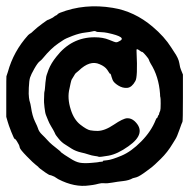

<svg xmlns="http://www.w3.org/2000/svg" viewBox="-20 -612 604 613"><path d="M171 -571Q250 -602 340 -587Q409 -576 467 -527Q505 -495 527 -460Q531 -454 536 -446Q550 -426 552.5 -410.5Q555 -395 557.5 -390Q560 -385 564 -374V-300Q564 -225 562.5 -223Q561 -221 553 -198Q545 -175 540 -167.5Q535 -160 531 -153Q515 -126 493 -104.5Q471 -83 465 -78.5Q459 -74 451 -68Q426 -49 415.5 -46Q405 -43 404 -43Q392 -36 373.5 -34Q355 -32 338.5 -29Q322 -26 313 -27Q304 -28 295 -25.5Q286 -23 276.5 -21.5Q267 -20 265 -20Q218 -13 166 -40Q154 -48 153.5 -48Q153 -48 147.5 -50.5Q142 -53 139.5 -53Q137 -53 124.5 -61.5Q112 -70 108 -73.5Q104 -77 103 -78Q102 -79 102 -79.5Q102 -80 94.5 -85.5Q87 -91 65.5 -113Q44 -135 43 -141Q42 -147 40 -150.5Q38 -154 34 -161Q30 -168 27.5 -168Q25 -168 16 -191Q7 -214 4.5 -223.5Q2 -233 0 -239V-303Q0 -368 0.5 -368.5Q1 -369 5 -382Q23 -448 70 -500Q77 -506 77.5 -505.5Q78 -505 88 -514.5Q98 -524 115 -536.5Q132 -549 132.5 -548.5Q133 -548 140 -551.5Q147 -555 147 -555Q147 -555 149.5 -556.5Q152 -558 153.5 -559.5Q155 -561 159.5 -563Q164 -565 163.5 -566Q163 -567 171 -571ZM125 -348 127 -363Q127 -369 135 -389.5Q143 -410 160 -431Q208 -493 282 -493Q309 -493 328 -485Q347 -477 351 -477Q355 -477 360 -480Q389 -493 323 -507Q314 -509 300.5 -509.5Q287 -510 288 -511Q283 -514 276 -512Q269 -510 251.5 -508Q234 -506 211.5 -497.5Q189 -489 182 -484Q175 -479 167 -474Q143 -458 116 -425Q113 -421 106.5 -416Q100 -411 89.5 -392.5Q79 -374 76 -364.5Q73 -355 72 -332Q71 -309 72.5 -300.5Q74 -292 74 -291Q74 -290 75.5 -286Q77 -282 79 -270Q83 -242 91.5 -224.5Q100 -207 101 -203Q104 -192 114 -182.5Q124 -173 131 -165Q138 -157 147 -149.5Q156 -142 165 -135Q174 -128 174 -127Q174 -126 179.5 -122.5Q185 -119 185 -118.5Q185 -118 188 -116.5Q191 -115 203 -107Q221 -95 235 -92.5Q249 -90 272 -92Q295 -94 295 -94.5Q295 -95 302 -95.5Q309 -96 309 -97Q309 -98 308.5 -98.5Q308 -99 322.5 -100.5Q337 -102 368 -115Q399 -128 431 -160.5Q463 -193 477 -229Q480 -235 480 -235Q482 -234 483.5 -239Q485 -244 486.5 -245Q488 -246 488 -248.5Q488 -251 488.5 -251.5Q489 -252 489.5 -253.5Q490 -255 491.5 -258.5Q493 -262 493 -281Q493 -300 492 -301.5Q491 -303 491 -312Q487 -368 461 -409Q456 -418 455.5 -421Q455 -424 446.5 -434Q438 -444 435.5 -445.5Q433 -447 432.5 -446.5Q432 -446 426 -450.5Q420 -455 417.5 -455Q415 -455 416 -446Q420 -365 412 -353Q401 -333 386.5 -331.5Q372 -330 357.5 -339Q343 -348 339.5 -357Q336 -366 336 -367Q336 -368 334.5 -372.5Q333 -377 331.5 -377Q330 -377 330 -377.5Q330 -378 322.5 -389Q315 -400 298 -407Q267 -421 231 -386Q224 -380 222 -378.5Q220 -377 216.5 -370.5Q213 -364 211 -361.5Q209 -359 207.5 -354.5Q206 -350 205.5 -346.5Q205 -343 202 -330Q194 -299 206 -262Q216 -230 236.5 -214Q257 -198 268 -196Q279 -194 291 -194Q314 -194 343.5 -214Q373 -234 386 -234.5Q399 -235 410 -225Q450 -187 390 -145Q355 -120 326.5 -115Q298 -110 295 -111.5Q292 -113 283 -114Q274 -115 262 -119Q250 -123 240 -125Q222 -129 208.5 -137.5Q195 -146 189 -150Q177 -157 167 -169.5Q157 -182 157 -183Q157 -184 153.5 -190.5Q150 -197 149.5 -198Q149 -199 143 -209Q137 -219 133.5 -228Q130 -237 127 -244Q124 -251 122 -269.5Q120 -288 120.5 -292.5Q121 -297 121 -307Q121 -317 122 -320Q123 -323 123.5 -330Q124 -337 124.5 -341.5Q125 -346 125 -348Z"/></svg>

Font: TT2020 Style E
Style: Regular
Weight: 400
Version: Version 00.2